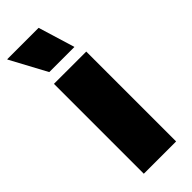

<svg xmlns="http://www.w3.org/2000/svg" viewBox="-244 -716 744 744"><g transform="rotate(-45 128.0 -344.0)"><path d="M46 0V-492.5H223V0ZM157.5 -688 203 -539V-537.5H65.5L-14.5 -686V-688Z"/></g></svg>

Font: Anek Gujarati Medium ExtraBold
Style: Regular
Weight: 800
Version: Version 1.003